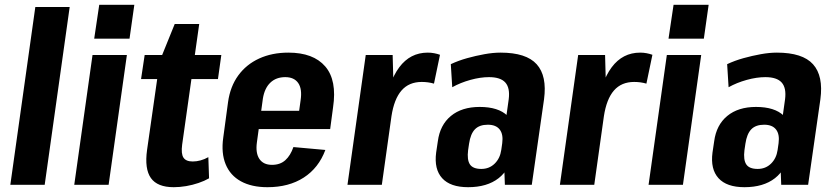

<svg xmlns="http://www.w3.org/2000/svg" viewBox="-20 -769 3477 799"><path d="M270 -740 166 0H23L127 -740Z M508 -540 432 0H289L365 -540ZM539 -749 519 -608H372L393 -749Z M703 10Q635 10 608 -28Q581 -66 592 -145L645 -516L707 -669H809L738 -167Q733 -129 743.5 -113Q754 -97 782 -97Q798 -97 814.5 -101.5Q831 -106 847 -115L850 -27Q831 -16 806 -7.5Q781 1 754.5 5.5Q728 10 703 10ZM582 -540H901L887 -440H567Z M1093 10Q1027 10 982.5 -14.5Q938 -39 919 -85.5Q900 -132 909 -196L929 -344Q938 -409 971.5 -455Q1005 -501 1058.5 -525.5Q1112 -550 1180 -550Q1284 -550 1333.5 -492.5Q1383 -435 1366 -322L1354 -232H1031L1042 -308H1251L1220 -273L1231 -352Q1238 -399 1221 -423.5Q1204 -448 1167 -448Q1129 -448 1105 -425Q1081 -402 1074 -359L1049 -176Q1043 -132 1059.5 -107.5Q1076 -83 1112 -83Q1146 -83 1167.5 -102.5Q1189 -122 1201 -157L1334 -145Q1306 -70 1244 -30Q1182 10 1093 10Z M1502 -540H1614L1619 -356L1569 0H1426ZM1580 -312Q1596 -428 1641.5 -489Q1687 -550 1760 -550Q1774 -550 1787 -547.5Q1800 -545 1811 -541L1786 -421Q1762 -428 1735 -428Q1682 -428 1651 -392.5Q1620 -357 1609 -285Z M2074 -192 2097 -356Q2103 -403 2083 -425.5Q2063 -448 2015 -448Q1979 -448 1937.5 -436.5Q1896 -425 1862 -406L1856 -502Q1888 -517 1924 -527Q1960 -537 1996 -543.5Q2032 -550 2063 -550Q2170 -550 2213.5 -501.5Q2257 -453 2244 -356L2193 0H2081ZM1928 10Q1854 10 1820 -27.5Q1786 -65 1795 -134L1802 -181Q1811 -249 1856.5 -286.5Q1902 -324 1976 -324Q2054 -324 2091.5 -287.5Q2129 -251 2120 -182L2113 -135Q2103 -65 2055 -27.5Q2007 10 1928 10ZM1983 -66Q2016 -66 2038.5 -88Q2061 -110 2066 -145L2070 -173Q2075 -210 2059.5 -230Q2044 -250 2010 -250Q1975 -250 1956.5 -231Q1938 -212 1932 -171L1928 -144Q1923 -104 1935.5 -85Q1948 -66 1983 -66Z M2386 -540H2498L2503 -356L2453 0H2310ZM2464 -312Q2480 -428 2525.5 -489Q2571 -550 2644 -550Q2658 -550 2671 -547.5Q2684 -545 2695 -541L2670 -421Q2646 -428 2619 -428Q2566 -428 2535 -392.5Q2504 -357 2493 -285Z M2898 -540 2822 0H2679L2755 -540ZM2929 -749 2909 -608H2762L2783 -749Z M3224 -192 3247 -356Q3253 -403 3233 -425.5Q3213 -448 3165 -448Q3129 -448 3087.5 -436.5Q3046 -425 3012 -406L3006 -502Q3038 -517 3074 -527Q3110 -537 3146 -543.5Q3182 -550 3213 -550Q3320 -550 3363.5 -501.5Q3407 -453 3394 -356L3343 0H3231ZM3078 10Q3004 10 2970 -27.5Q2936 -65 2945 -134L2952 -181Q2961 -249 3006.5 -286.5Q3052 -324 3126 -324Q3204 -324 3241.5 -287.5Q3279 -251 3270 -182L3263 -135Q3253 -65 3205 -27.5Q3157 10 3078 10ZM3133 -66Q3166 -66 3188.5 -88Q3211 -110 3216 -145L3220 -173Q3225 -210 3209.5 -230Q3194 -250 3160 -250Q3125 -250 3106.5 -231Q3088 -212 3082 -171L3078 -144Q3073 -104 3085.5 -85Q3098 -66 3133 -66Z"/></svg>

Font: Pathway Extreme Condensed
Style: Bold Italic
Weight: 700
Width: 3
Italic angle: -8°
Version: Version 1.001;gftools[0.9.26]